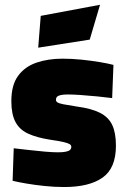

<svg xmlns="http://www.w3.org/2000/svg" viewBox="-20 -756 521 789"><path d="M243.7 12.6Q203.5 12.6 162.9 8.3Q122.4 4 88.2 -1.8Q54 -7.6 31.8 -13.1L36.4 -146.7Q63.4 -143.7 97.4 -139.7Q131.5 -135.7 164.4 -132.9Q197.3 -130.1 218 -130.1Q239 -130.1 250.9 -132.7Q262.9 -135.3 268 -140.2Q273 -145.1 273 -152.5Q273 -159.1 266.8 -163.3Q260.6 -167.5 242.2 -172Q223.8 -176.5 186.6 -181.8Q131.5 -190.3 95.9 -206.7Q60.3 -223 43.4 -255Q26.6 -286.9 26.6 -340.3Q26.6 -406.6 54.5 -444.5Q82.4 -482.4 130 -498.6Q177.6 -514.9 236.7 -514.9Q274.8 -514.9 314.2 -510.9Q353.7 -506.9 388.6 -501.1Q423.6 -495.3 446.2 -489.3L440.9 -352.9Q414.9 -356.3 379.9 -359.8Q344.9 -363.3 312.4 -365.5Q279.9 -367.8 258.9 -367.8Q239.9 -367.8 229 -365.2Q218.2 -362.6 214.1 -358Q209.9 -353.4 209.9 -345.5Q209.9 -339.4 216.2 -335.2Q222.5 -331 241 -327.4Q259.4 -323.9 295.5 -318.2Q355.1 -310.4 390.5 -292.6Q425.8 -274.8 441.1 -242.6Q456.4 -210.4 456.4 -157.2Q456.4 -64.8 401.5 -26.1Q346.6 12.6 243.7 12.6ZM137 -560.1 147.4 -690.8 391.1 -736.4 348.7 -593.2Z"/></svg>

Font: TitilliumWeb ExtraLight
Style: Regular
Weight: 400
Designer: Mohamed Gaber, Accademia di Belle Arti di Urbino and others
Foundry: Kief Type Foundry, Accademia di Belle Arti di Urbino and others
Version: Version 3.000; ttfautohint (v1.8.2)